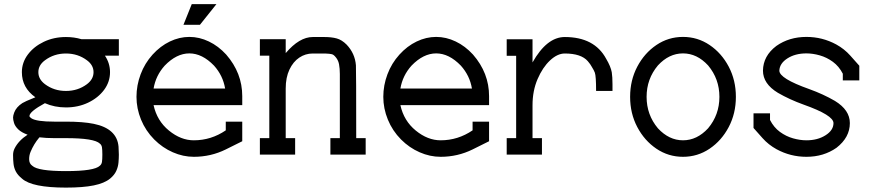

<svg xmlns="http://www.w3.org/2000/svg" viewBox="-20 -728 4107 904"><path d="M290.5 77.6Q424.8 77.6 450.2 52.2Q458 45.9 460 34.9Q461.9 23.9 461.9 0Q461.9 -23.4 460 -34.7Q458 -45.9 450.2 -51.8Q424.3 -77.6 290.5 -77.6H235.4Q196.8 -77.6 166 -81.5Q166 -80.6 164.1 -79.6Q139.2 -49.8 124 -13.2Q117.2 2.9 117.2 21.5Q117.2 42.5 132.3 52.7Q158.7 77.6 290.5 77.6ZM290.5 -299.8Q346.7 -299.8 389.2 -331.5Q420.4 -355 420.4 -388.2Q420.4 -421.4 389.2 -444.3Q346.7 -476.1 290.5 -476.1Q234.4 -476.1 191.9 -444.3Q160.6 -421.4 160.6 -388.2Q160.6 -355 191.9 -331.5Q234.4 -299.8 290.5 -299.8ZM290.5 155.3Q130.9 155.3 84 113.3Q64 97.2 54.9 80.1Q45.9 63 43.7 43.7Q41.5 24.4 41.5 2Q41.5 -14.2 48.3 -28.3Q66.9 -65.9 109.9 -93.8Q80.6 -104.5 65.7 -119.1Q50.8 -133.8 46.1 -148.9Q41.5 -164.1 41.5 -174.8Q41.5 -183.6 46.9 -198.2Q56.6 -224.1 85.4 -242.7Q99.1 -251 137.2 -266.1L146.5 -270Q83 -314.9 83 -388.2Q83 -433.6 111.1 -471.2Q139.2 -508.8 186.3 -531.2Q233.4 -553.7 290.5 -553.7Q329.1 -553.7 363.3 -543.5H539.6V-465.8H474.1Q498 -430.2 498 -388.2Q498 -342.3 470 -304.7Q441.9 -267.1 394.8 -244.6Q347.7 -222.2 290.5 -222.2Q236.8 -222.2 191.4 -242.2Q118.7 -202.6 118.7 -181.6Q118.7 -177.2 127.9 -170.9Q151.9 -155.3 235.4 -155.3H290.5Q371.1 -155.3 421.4 -145Q530.8 -122.6 538.1 -37.6Q539.6 -17.6 539.6 0Q539.6 18.1 537.8 37.8Q536.1 57.6 527.3 76.9Q518.6 96.2 498.5 112.8Q471.7 134.8 421.4 145Q371.1 155.3 290.5 155.3Z M1040 -311Q1029.8 -372.1 987.8 -418.9Q932.1 -476.6 871.6 -476.6Q811 -476.6 755.4 -418.9Q713.4 -372.1 703.1 -311ZM892.6 10.3Q842.3 10.3 793.7 -11Q745.1 -32.2 706.1 -71.3Q665.5 -112.3 644 -164.8Q622.6 -217.3 622.6 -272Q622.6 -326.2 642.1 -378.2Q661.6 -430.2 698.2 -470.7Q734.9 -511.2 779.8 -532.7Q824.7 -554.2 871.6 -554.2Q918.5 -554.2 963.4 -532.7Q1008.3 -511.2 1044.9 -471.2Q1120.6 -384.3 1120.6 -275.4V-232.9H703.1Q719.2 -159.2 775.4 -113.3Q831.5 -67.4 892.6 -67.4Q974.1 -67.4 1043 -114.3V-155.3H1120.6V-63L1043 -24.4Q972.7 10.3 892.6 10.3ZM921.4 -611.3H843.8L882.8 -708.5H999Z M1701.7 0H1535.6V-77.6H1580.1V-379.4Q1580.1 -405.3 1576.2 -426Q1572.3 -446.8 1557.1 -462.9Q1552.2 -468.3 1546.9 -471.2Q1536.6 -476.1 1496.1 -476.1H1452.6Q1418 -476.1 1389.2 -456.8Q1360.4 -437.5 1342.8 -400.4Q1325.2 -363.3 1325.2 -311V-77.6H1369.6V0H1203.6V-77.6H1248V-465.8H1203.6V-543.5H1325.2V-478Q1389.6 -553.7 1452.6 -553.7H1506.8Q1541 -553.7 1565.2 -547.1Q1589.4 -540.5 1611.8 -518.1Q1651.4 -476.6 1655.8 -420.4Q1657.2 -396.5 1657.2 -77.6H1701.7Z M2202.1 -311Q2191.9 -372.1 2149.9 -418.9Q2094.2 -476.6 2033.7 -476.6Q1973.1 -476.6 1917.5 -418.9Q1875.5 -372.1 1865.2 -311ZM2054.7 10.3Q2004.4 10.3 1955.8 -11Q1907.2 -32.2 1868.2 -71.3Q1827.6 -112.3 1806.2 -164.8Q1784.7 -217.3 1784.7 -272Q1784.7 -326.2 1804.2 -378.2Q1823.7 -430.2 1860.4 -470.7Q1897 -511.2 1941.9 -532.7Q1986.8 -554.2 2033.7 -554.2Q2080.6 -554.2 2125.5 -532.7Q2170.4 -511.2 2207 -471.2Q2282.7 -384.3 2282.7 -275.4V-232.9H1865.2Q1881.3 -159.2 1937.5 -113.3Q1993.7 -67.4 2054.7 -67.4Q2136.2 -67.4 2205.1 -114.3V-155.3H2282.7V-63L2205.1 -24.4Q2134.8 10.3 2054.7 10.3Z M2531.7 0H2365.7V-77.6H2410.2V-465.3H2365.7V-543H2487.3V-434.1Q2554.7 -553.7 2639.2 -553.7Q2778.8 -553.7 2834 -451.2Q2855.5 -415 2860.4 -387.7Q2863.8 -365.7 2863.8 -331.5V-299.8H2786.6Q2786.6 -369.6 2780.8 -385.7Q2776.9 -396.5 2767.1 -412.1Q2760.3 -425.3 2747.6 -439.9Q2716.3 -476.1 2639.2 -476.1Q2604.5 -476.1 2569.6 -443.4Q2534.7 -410.6 2511 -355.5Q2487.3 -300.3 2487.3 -232.4V-77.6H2531.7Z M3195.8 -67.4Q3261.7 -67.4 3314 -124Q3367.2 -187.5 3367.2 -272Q3367.2 -356.4 3314 -419.9Q3261.7 -476.6 3195.8 -476.6Q3129.9 -476.6 3077.6 -419.9Q3024.4 -356.4 3024.4 -272Q3024.4 -187.5 3077.6 -124Q3129.9 -67.4 3195.8 -67.4ZM3195.8 10.3Q3127 10.3 3070.6 -27.8Q3014.2 -65.9 2980.5 -129.9Q2946.8 -193.8 2946.8 -272Q2946.8 -350.1 2980.5 -414.1Q3014.2 -478 3070.6 -516.1Q3127 -554.2 3195.8 -554.2Q3264.6 -554.2 3321 -516.1Q3377.4 -478 3411.1 -414.1Q3444.8 -350.1 3444.8 -272Q3444.8 -193.8 3411.1 -129.9Q3377.4 -65.9 3321 -27.8Q3264.6 10.3 3195.8 10.3Z M3776.9 10.3Q3701.7 10.3 3636.2 -25.4Q3598.1 -46.4 3570.3 -77.6L3527.8 -125.5V-194.3H3605.5V-163.1Q3623.5 -127.9 3652.3 -106.9Q3681.2 -85.9 3713.9 -76.7Q3746.6 -67.4 3776.9 -67.4Q3829.6 -67.4 3866.9 -91.1Q3904.3 -114.7 3904.3 -148.4Q3904.3 -185.5 3763.7 -235.4Q3697.3 -259.3 3642.6 -291Q3572.3 -333.5 3572.3 -395.5Q3573.2 -464.8 3635.3 -511.7Q3695.8 -554.2 3776.9 -554.2Q3852.1 -554.2 3917.5 -518.6Q3955.6 -497.6 3983.4 -466.3L4025.9 -418.5V-349.6H3948.2V-380.9Q3930.2 -416 3901.4 -437Q3872.6 -458 3839.8 -467.3Q3807.1 -476.6 3776.9 -476.6Q3724.1 -476.6 3687.5 -453.1Q3650.9 -429.7 3649.4 -395.5Q3649.4 -358.4 3790 -308.6Q3856.4 -284.7 3911.1 -252.9Q3981.4 -210 3981.4 -148.4Q3981.4 -81.1 3918.5 -32.2Q3857.9 10.3 3776.9 10.3Z"/></svg>

Font: Turpis
Style: Regular
Weight: 400
Designer: GGBotNet
Foundry: f0n7
Version: 1.00